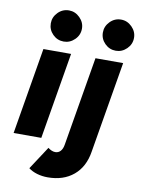

<svg xmlns="http://www.w3.org/2000/svg" viewBox="-102 -810 801 1093"><g transform="rotate(10 299.0 -263.5)"><path d="M101 -500H261L177 0H17ZM117 -652Q117 -688 143.5 -715Q170 -742 207 -742Q243 -742 270 -715Q297 -688 297 -652Q297 -615 270 -588.5Q243 -562 207 -562Q170 -562 143.5 -588.5Q117 -615 117 -652ZM140 182 227 49Q249 66 269 66Q287 66 299 53Q311 40 315 16L402 -500H562L473 28Q459 117 400.5 166Q342 215 251 215Q219 215 190 206.5Q161 198 140 182ZM418 -652Q418 -688 444.5 -715Q471 -742 508 -742Q544 -742 571 -715Q598 -688 598 -652Q598 -615 571 -588.5Q544 -562 508 -562Q471 -562 444.5 -588.5Q418 -615 418 -652Z"/></g></svg>

Font: Oak Sans ExtraBold
Style: Italic
Weight: 800
Italic angle: -9.49998°
Foundry: Erik Kennedy, Walven
Version: Version 1.000